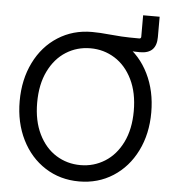

<svg xmlns="http://www.w3.org/2000/svg" viewBox="-58 -898 864 961"><g transform="rotate(5 374.5 -417.0)"><path d="M43.9 -363.3Q43.9 -471.7 86.2 -557.4Q128.4 -643.1 203.9 -691.2Q279.3 -739.3 374.5 -739.3Q469.7 -739.3 545.2 -691.2Q620.6 -643.1 662.8 -557.4Q705.1 -471.7 705.1 -363.3Q705.1 -255.4 662.6 -169.9Q620.1 -84.5 544.9 -36.4Q469.7 11.7 374.5 11.7Q279.3 11.7 204.1 -36.4Q128.9 -84.5 86.4 -169.9Q43.9 -255.4 43.9 -363.3ZM617.2 -363.3Q617.2 -455.1 584.7 -521.5Q552.2 -587.9 496.8 -622.6Q441.4 -657.2 374.5 -657.2Q307.1 -657.2 252 -622.6Q196.8 -587.9 164.3 -521.5Q131.8 -455.1 131.8 -363.3Q131.8 -272 164.3 -205.6Q196.8 -139.2 252 -104.7Q307.1 -70.3 374.5 -70.3Q441.4 -70.3 496.8 -105Q552.2 -139.6 584.7 -205.8Q617.2 -272 617.2 -363.3ZM374.5 -739.3Q397.5 -739.3 417 -738Q436.5 -736.8 455.1 -734.9Q490.2 -731.4 523.9 -729.5Q557.6 -727.5 613.3 -727.5Q617.2 -727.5 619.6 -730Q622.1 -732.4 622.1 -736.3V-844.7H705.1V-742.2Q705.1 -700.7 684.6 -679.9Q664.1 -659.2 622.1 -659.2Q607.9 -659.2 594.7 -659.9Q581.5 -660.6 567.9 -661.6Q522.5 -664.1 484.9 -665.5Q447.3 -667 374.5 -667Z"/></g></svg>

Font: Intratopia Thin
Style: Regular
Weight: 100
Designer: Rasmus Andersson
Foundry: rsms
Version: Version 3.000;Glyphs 3.2.3 (3260)